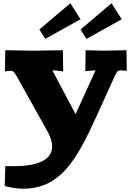

<svg xmlns="http://www.w3.org/2000/svg" viewBox="-20 -906 800 1166"><path d="M8.8 222.2 12.2 103H71.8Q175.3 103 236.1 73Q296.9 43 296.9 -17.1Q296.9 -55.7 269 -106.9L84 -438Q70.3 -461.9 63.5 -469Q56.6 -476.1 44.9 -476.1Q38.1 -476.1 25.6 -474.4Q13.2 -472.7 9.8 -472.2L12.2 -601.1L187 -598.1L361.8 -601.1L363.8 -472.2L339.8 -475.1Q315.4 -479 297.9 -479L439 -212.9L560.1 -478Q537.6 -478 522 -476.1L498 -474.1L500 -601.1L607.9 -598.1L748 -601.1L750 -476.1Q713.4 -479 712.9 -479Q700.2 -479 694.1 -472.9Q688 -466.8 678.2 -446.8L562 -190.9Q540 -143.1 522 -105.7Q503.9 -68.4 482.7 -29.1Q461.4 10.3 442.1 39.8Q422.9 69.3 400.1 98.6Q377.4 127.9 354.7 148.7Q332 169.4 305.4 187.5Q278.8 205.6 250.2 216.8Q221.7 228 189 234.1Q156.2 240.2 120.1 240.2Q93.3 240.2 58.1 234.6Q22.9 229 8.8 222.2ZM219.2 -727.1 407.2 -886.2 469.2 -789.1 254.9 -669.9ZM469.2 -727.1 657.2 -886.2 719.2 -789.1 504.9 -669.9Z"/></svg>

Font: Zantroke
Style: Regular
Weight: 500
Foundry: gluk
Version: Version 0.36